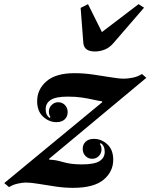

<svg xmlns="http://www.w3.org/2000/svg" viewBox="-98 -891 724 925"><path d="M-54.5 10.5 -77.5 -9 395 -399 393 -403Q372 -406 348.2 -411.5Q324.5 -417 295.5 -421.2Q266.5 -425.5 229 -425.5Q170.5 -425.5 146.2 -409.5Q122 -393.5 122 -365Q122 -335.5 141.5 -323L145 -327Q142.5 -330.5 140 -337.5Q137.5 -344.5 137.5 -353Q137.5 -372 150.8 -385.2Q164 -398.5 182.5 -398.5Q201.5 -398.5 214.8 -385Q228 -371.5 228 -350.5Q228 -329.5 213.8 -316Q199.5 -302.5 173.5 -302.5Q138.5 -302.5 109.8 -328.8Q81 -355 81 -403.5Q81 -460.5 126 -499.5Q171 -538.5 261 -538.5Q304 -538.5 349.8 -532Q395.5 -525.5 435.2 -518.8Q475 -512 499 -512Q518.5 -512 542.5 -517Q566.5 -522 586 -534.5L607 -516L138 -125.5L140 -121.5Q168.5 -121.5 205.8 -110.2Q243 -99 296 -99Q357 -99 381.8 -115Q406.5 -131 406.5 -159.5Q406.5 -189 387 -201.5L383.5 -197.5Q386 -194 388.5 -187Q391 -180 391 -171.5Q391 -152.5 378 -139.2Q365 -126 346 -126Q327 -126 313.8 -139.5Q300.5 -153 300.5 -174Q300.5 -195 314.8 -208.5Q329 -222 355 -222Q390 -222 418.8 -196Q447.5 -170 447.5 -121Q447.5 -64 400.8 -25Q354 14 254 14Q212.5 14 169 7.5Q125.5 1 88.2 -5.2Q51 -11.5 27 -11.5Q9.5 -11.5 -13.5 -6.2Q-36.5 -1 -54.5 10.5ZM359.5 -643Q333.5 -643 319.5 -653Q305.5 -663 303.5 -683.5L290.5 -853L326 -871L393 -736.5L569.5 -871L596 -854L449 -684Q430.5 -662 407.2 -652.5Q384 -643 359.5 -643Z"/></svg>

Font: Libre Caslon Text
Style: Italic
Weight: 400
Italic angle: -22.583°
Designer: Pablo Impallari, Rodrigo Fuenzalida, Katja Schimmel
Foundry: Pablo Impallari, Rodrigo Fuenzalida
Version: Version 2.000